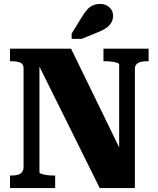

<svg xmlns="http://www.w3.org/2000/svg" viewBox="-20 -958 805 978"><path d="M31 0V-64H41Q58 -64 71.5 -68Q85 -72 92.5 -82Q100 -92 100 -106V-610Q100 -625 92.5 -632.5Q85 -640 71.5 -643Q58 -646 41 -646H31V-710H342L611 -158L587 -165V-630Q587 -635 577 -638Q567 -641 552 -643.5Q537 -646 520 -646H507V-710H737V-646H727Q710 -646 696.5 -642.5Q683 -639 675 -630.5Q667 -622 667 -607V0H488L155 -671L181 -665V-80Q181 -76 191 -72.5Q201 -69 216.5 -66.5Q232 -64 248 -64H261V0ZM396 -870 345 -787V-760H396L472 -791Q501 -802 519.5 -814.5Q538 -827 547 -843Q556 -859 556 -878Q556 -903 537.5 -920.5Q519 -938 490 -938Q469 -938 452.5 -930.5Q436 -923 422.5 -907.5Q409 -892 396 -870Z"/></svg>

Font: Roboto Serif 36pt
Style: Bold
Weight: 700
Version: Version 1.008